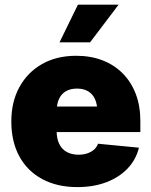

<svg xmlns="http://www.w3.org/2000/svg" viewBox="-20 -780 639 811"><path d="M306.6 10.3Q221.7 10.3 158.7 -23.4Q95.7 -57.1 61.8 -119.4Q27.8 -181.6 27.8 -267.1Q27.8 -349.6 62 -412.1Q96.2 -474.6 157.7 -509.5Q219.2 -544.4 301.8 -544.4Q363.3 -544.4 413.1 -525.1Q462.9 -505.9 498.5 -469.7Q534.2 -433.6 553.5 -383.1Q572.8 -332.5 572.8 -269.5V-222.2H87.4V-330.1H481.9L391.1 -308.6Q391.1 -339.8 381.1 -361.6Q371.1 -383.3 352.1 -394.5Q333 -405.8 305.2 -405.8Q277.3 -405.8 258.1 -394.5Q238.8 -383.3 229 -361.6Q219.2 -339.8 219.2 -308.6V-228Q219.2 -194.3 230.5 -171.6Q241.7 -148.9 262.7 -137.7Q283.7 -126.5 311.5 -126.5Q332 -126.5 348.6 -132.1Q365.2 -137.7 377 -147.9Q388.7 -158.2 394 -172.9L566.9 -156.2Q554.7 -106 519.3 -68.6Q483.9 -31.2 429.7 -10.5Q375.5 10.3 306.6 10.3ZM231.4 -601.1 309.1 -760.3H481L360.4 -601.1Z"/></svg>

Font: Inter 20pt Black
Style: Regular
Weight: 900
Version: Version 4.001;git-66647c0bb